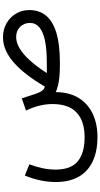

<svg xmlns="http://www.w3.org/2000/svg" viewBox="289 -714 678 1297"><g transform="rotate(-90 628.5 -65.0)"><path d="M856 -88.4 783.7 -87.9Q827.1 -155.8 868.9 -201.9Q910.6 -248 950.2 -271.7Q989.7 -295.4 1027.3 -295.4Q1069.8 -295.4 1096.2 -268.6Q1122.6 -241.7 1122.6 -201.7Q1122.6 -163.6 1092.8 -138.4Q1063 -113.3 1003.7 -100.8Q944.3 -88.4 856 -88.4ZM167.5 -206.1 91.8 -236.8Q69.8 -183.6 58.8 -131.1Q47.9 -78.6 47.9 -27.3Q47.9 64 83.5 126.7Q119.1 189.5 187.3 221.7Q255.4 253.9 352.1 253.9Q439 253.9 506.8 222.7Q574.7 191.4 614.5 128.9Q654.3 66.4 655.3 -27.8Q674.3 -19 700 -12.7Q725.6 -6.3 758.8 -3.2Q792 0 833 0H857.9Q975.1 0 1053.2 -22.9Q1131.3 -45.9 1170.4 -91.8Q1209.5 -137.7 1209.5 -206.1Q1209.5 -256.3 1185.5 -296.6Q1161.6 -336.9 1119.9 -360.6Q1078.1 -384.3 1024.4 -384.3Q940.4 -384.3 858.2 -314Q775.9 -243.7 692.9 -102.1Q677.2 -104 664.8 -120.4Q652.3 -136.7 642.1 -168L613.3 -257.3L530.8 -229Q552.2 -184.1 563.5 -138.9Q574.7 -93.8 574.7 -48.8Q574.2 60.1 516.8 113.5Q459.5 167 350.6 167Q243.7 167 187.7 120.6Q131.8 74.2 131.8 -29.8Q131.8 -71.8 140.9 -115.7Q149.9 -159.7 167.5 -206.1Z"/></g></svg>

Font: Vazir Variable Regular
Style: Regular
Weight: 400
Designer: Saber Rastikerdar
Foundry: Saber Rastikerdar
Version: Version 30.1.0